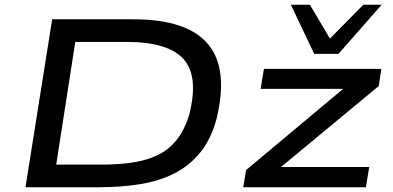

<svg xmlns="http://www.w3.org/2000/svg" viewBox="-20 -786 1650 806"><path d="M87 0 199 -705H540Q766 -705 853.5 -600.5Q941 -496 888 -283Q864 -197 817.5 -142Q771 -87 708 -56Q645 -25 565.5 -12.5Q486 0 395 0ZM216 -95H407Q476 -95 534.5 -103.5Q593 -112 640 -134Q687 -156 721 -198Q755 -240 775 -307Q815 -467 750 -538.5Q685 -610 511 -610H296ZM1001 0 1013 -72 1460 -446 1450 -413H1074L1088 -497H1581L1570 -425L1120 -52L1130 -85H1530L1516 0ZM1299 -560 1201 -766H1281L1365 -624L1505 -766H1582L1401 -560Z"/></svg>

Font: Nunito Sans 7pt Expanded Medium
Style: Italic
Weight: 500
Width: 7
Italic angle: -9°
Designer: Vernon Adams
Foundry: Vernon Adams
Version: Version 3.101;gftools[0.9.27]